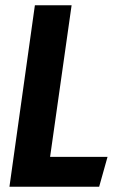

<svg xmlns="http://www.w3.org/2000/svg" viewBox="-20 -712 453 732"><path d="M253 -692 171 -114H390L358 0H16L113 -692Z"/></svg>

Font: Fira Sans Extra Condensed SemiBold
Style: Italic
Weight: 600
Width: 3
Italic angle: -8°
Designer: Carrois Corporate & Edenspiekermann AG
Foundry: Carrois Corporate GbR & Edenspiekermann AG
Version: Version 4.203